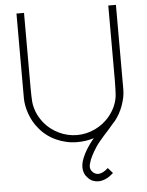

<svg xmlns="http://www.w3.org/2000/svg" viewBox="-64 -801 846 1102"><g transform="rotate(-5 359.0 -250.0)"><path d="M646 -750V-263.5Q646 -219.5 628.5 -171.5Q620 -147.5 608.5 -126.8Q597 -106 582.5 -87.5L568.5 -72Q553 -53.5 539 -37.8Q525 -22 512.5 -8.5L488.5 19.5Q472.5 38.5 464.5 51Q429 105.5 420 139.5Q415.5 154 415.5 161.5Q415.5 180 428 192.5Q442 207.5 460.5 207.5Q487.5 207.5 517.5 179L545 209.5Q534.5 219.5 522.8 227.8Q511 236 498 241.5Q477 250 459.5 250Q421 250 398 224Q373 199 373 162.5Q373 148 378 128Q391.5 84.5 424 38.5Q440.5 14.5 453 1Q408.5 15.5 356 15.5Q293.5 15.5 234.5 -11.5Q176 -38.5 137.5 -87.5Q108.5 -121.5 90.5 -170.5Q73 -220 73 -263.5V-750H116.5V-317.5Q116.5 -290.5 117.2 -270.5Q118 -250.5 119 -236.5Q122 -208 133.5 -178Q145 -148 171 -114.5Q205 -73 255 -49Q305 -25 359.5 -25Q413.5 -25 464 -49Q514 -73 548 -114.5Q573.5 -146.5 585 -176Q597.5 -207.5 599.5 -236.5Q600.5 -251.5 601.2 -271.8Q602 -292 602 -317.5V-750Z"/></g></svg>

Font: Russisch Sans ExtraLight
Style: Regular
Weight: 200
Width: 4
Designer: Michael Sharanda (font) & Cristiano Sobral (main changes)
Foundry: Michael Sharanda
Version: Version 2.00;September 8, 2020;FontCreator 13.0.0.2681 64-bi